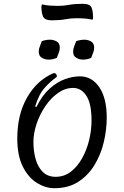

<svg xmlns="http://www.w3.org/2000/svg" viewBox="-20 -976 653 1011"><path d="M266 15Q220 15 175 -12.5Q130 -40 100.5 -98Q71 -156 71 -247Q71 -372 122.5 -462.5Q174 -553 262 -591Q273 -591 276.5 -585Q280 -579 279 -571Q248 -550 216 -514.5Q184 -479 165 -415L172 -413Q202 -474 241 -509Q280 -544 321.5 -559Q363 -574 401 -574Q464 -574 503 -516.5Q542 -459 542 -357Q542 -293 526.5 -227.5Q511 -162 477.5 -107Q444 -52 392 -18.5Q340 15 266 15ZM273 -45Q318 -45 353 -72Q388 -99 412.5 -143Q437 -187 449.5 -239Q462 -291 462 -341Q462 -430 435 -471.5Q408 -513 365 -513Q323 -513 285.5 -486.5Q248 -460 219 -417.5Q190 -375 173 -325Q156 -275 156 -228Q156 -181 167.5 -139Q179 -97 205 -71Q231 -45 273 -45ZM279 -671Q257 -662 235 -662Q218 -662 201 -671.5Q184 -681 184 -704Q184 -718 189.5 -731Q195 -744 200 -759Q210 -763 221.5 -765Q233 -767 244 -767Q261 -767 278 -758Q295 -749 295 -724Q295 -712 289.5 -698.5Q284 -685 279 -671ZM460 -671Q438 -662 416 -662Q399 -662 382 -671.5Q365 -681 365 -704Q365 -718 370.5 -731Q376 -744 381 -759Q391 -763 402.5 -765Q414 -767 425 -767Q442 -767 459 -758Q476 -749 476 -724Q476 -712 470.5 -698.5Q465 -685 460 -671ZM253 -869Q216 -869 207 -888.5Q198 -908 198 -942Q198 -945 199 -946.5Q200 -948 201 -953Q222 -948 242.5 -946.5Q263 -945 285 -945Q315 -945 344 -950.5Q373 -956 415 -956Q453 -956 461.5 -937Q470 -918 470 -883Q470 -880 469.5 -878.5Q469 -877 467 -872Q446 -877 426 -878.5Q406 -880 383 -880Q353 -880 324 -874.5Q295 -869 253 -869Z"/></svg>

Font: Merienda Light
Style: Regular
Weight: 300
Designer: Eduardo Rodriguez Tunni
Foundry: Eduardo Rodriguez Tunni
Version: Version 2.001; ttfautohint (v1.8.4.7-5d5b)